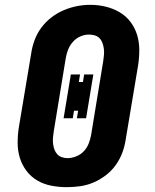

<svg xmlns="http://www.w3.org/2000/svg" viewBox="-20 -766 640 794"><path d="M256 8Q224 8 192.5 2Q161 -4 134.5 -19.5Q108 -35 89.5 -59.5Q71 -84 62 -113.5Q53 -143 53 -175.5Q53 -208 58 -240L109 -545Q113 -573 123 -600Q133 -627 150.5 -651Q168 -675 192 -693.5Q216 -712 243 -723.5Q270 -735 297.5 -740.5Q325 -746 354 -746Q386 -746 417 -738.5Q448 -731 474.5 -715.5Q501 -700 519.5 -675.5Q538 -651 547 -621.5Q556 -592 556 -559.5Q556 -527 551 -495L500 -190Q496 -162 486 -135Q476 -108 459 -84Q442 -60 418 -41.5Q394 -23 367 -11.5Q340 0 312 4Q284 8 256 8ZM259 -112Q277 -112 295.5 -119.5Q314 -127 327 -141Q340 -155 347 -173Q354 -191 357 -209L407 -514Q409 -527 410 -539.5Q411 -552 409.5 -564Q408 -576 404 -587.5Q400 -599 392 -607.5Q384 -616 372.5 -619.5Q361 -623 348 -623Q330 -623 312.5 -615.5Q295 -608 282 -593.5Q269 -579 262 -561.5Q255 -544 252 -526L202 -221Q200 -208 199 -195.5Q198 -183 199.5 -171Q201 -159 205 -148Q209 -137 216.5 -128.5Q224 -120 235.5 -116Q247 -112 259 -112ZM243 -277 273 -458H311L306 -427H323L328 -458H366L336 -277H298L303 -308H286L281 -277Z"/></svg>

Font: Iosevka Curly Slab HvExObl
Style: Regular
Weight: 900
Width: 7
Italic angle: -9°
Monospace: yes
Designer: Belleve Invis
Foundry: Belleve Invis
Version: Version 11.1.0; ttfautohint (v1.8.3)